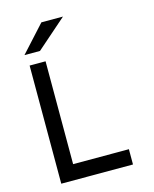

<svg xmlns="http://www.w3.org/2000/svg" viewBox="-133 -1011 883 1099"><g transform="rotate(-15 308.0 -461.0)"><path d="M91 0V-700H185.5V-90.5H516V0ZM78 -765.5 220 -921.5H348L170 -765.5Z"/></g></svg>

Font: Overpass Mono Light Medium
Style: Regular
Weight: 500
Monospace: yes
Version: Version 4.000